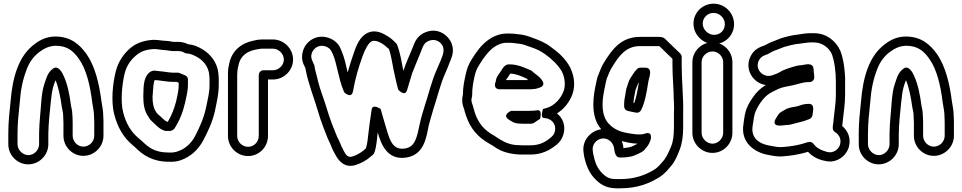

<svg xmlns="http://www.w3.org/2000/svg" viewBox="-20 -787 5216 1041"><path d="M491 -123V-51C491 -19 464 8 432 8C401 8 374 -19 374 -51V-123C374 -137 373 -158 372 -170C371 -192 367 -202 365 -214C358 -271 346 -331 325 -376C318 -393 296 -434 269 -416C236 -394 229 -355 220 -330C203 -281 203 -206 197 -154C195 -128 192 -91 192 -63V-5C192 26 165 54 134 54C103 54 75 26 75 -5V-63C75 -120 81 -172 87 -230C92 -302 104 -357 124 -409C140 -453 165 -485 199 -509C221 -525 245 -537 281 -539C347 -539 379 -509 409 -466C448 -411 469 -324 480 -232C485 -200 490 -183 490 -152C490 -141 491 -131 491 -123ZM323 -146C323 -138 324 -129 324 -123V-51C324 8 372 58 432 58C491 58 541 9 541 -51V-123C541 -132 541 -142 540 -153C540 -188 534 -212 530 -238C518 -332 496 -427 449 -494C414 -543 366 -589 280 -589C235 -589 197 -571 169 -549C83 -487 48 -373 37 -234C31 -178 25 -123 25 -63V-5C25 54 73 104 133 104C193 104 242 54 242 -5V-63C242 -87 245 -124 247 -150C253 -202 257 -275 268 -314C272 -327 276 -341 281 -352C297 -315 308 -260 315 -208C318 -188 322 -178 322 -169C322 -162 323 -156 323 -146Z M791 -395C751 -362 760 -296 757 -266V-263C757 -226 762 -189 780 -161C786 -152 792 -139 804 -129C820 -116 839 -89 873 -78C876 -77 879 -77 881 -77H905C915 -80 922 -85 925 -89C952 -129 972 -179 984 -232C990 -263 999 -290 999 -330V-356C999 -380 972 -381 956 -390C952 -392 948 -393 944 -393H918C898 -393 872 -399 845 -401C833 -402 827 -404 818 -404H817C806 -404 798 -400 791 -395ZM949 -338V-330C949 -297 943 -274 936 -242C926 -200 910 -160 890 -127H886C871 -133 858 -150 836 -168C832 -171 829 -175 822 -187C813 -202 807 -226 807 -262C810 -297 811 -340 819 -353C825 -352 833 -352 841 -351C863 -349 890 -343 918 -343H938C940 -342 945 -340 949 -338ZM812 -521C833 -521 838 -519 856 -517C873 -516 894 -513 907 -511C912 -510 913 -510 918 -510H948C959 -510 970 -507 980 -501C984 -499 989 -497 993 -497C1007 -497 1023 -491 1037 -484C1078 -465 1113 -428 1115 -374C1116 -366 1116 -359 1116 -350V-326C1116 -284 1106 -247 1098 -208C1087 -151 1062 -95 1037 -48C1016 -9 986 19 943 34C931 38 916 41 896 40C821 40 787 15 748 -24L746 -25L730 -39C691 -71 663 -118 648 -177C632 -235 642 -334 656 -389C666 -430 688 -461 716 -485C741 -507 768 -518 812 -521ZM811 -571H809C756 -567 717 -553 683 -523C649 -493 621 -452 608 -401C592 -340 580 -237 600 -165C617 -98 649 -42 698 -1L713 12C755 54 807 90 896 90C919 91 940 89 959 82C1014 63 1054 25 1081 -24C1107 -73 1136 -133 1148 -198C1155 -234 1166 -276 1166 -326V-350C1166 -360 1166 -368 1165 -378C1161 -454 1112 -505 1059 -530C1044 -537 1026 -545 1000 -547C985 -555 966 -560 948 -560H919C901 -564 880 -566 860 -567C847 -568 835 -571 811 -571Z M1383 -50C1383 -18 1357 9 1325 9C1293 9 1266 -18 1266 -50V-376C1266 -389 1267 -401 1268 -409L1273 -433C1282 -480 1315 -508 1366 -518C1379 -520 1390 -523 1398 -523H1460C1491 -523 1519 -495 1519 -464C1519 -433 1491 -406 1460 -406H1408C1393 -406 1383 -392 1383 -381ZM1433 -50V-356H1460C1519 -356 1569 -405 1569 -464C1569 -523 1519 -573 1460 -573H1398C1385 -573 1372 -571 1356 -567C1290 -554 1237 -513 1223 -443L1218 -418C1216 -406 1216 -392 1216 -376V-50C1216 10 1265 59 1325 59C1385 59 1433 10 1433 -50Z M1671 -500C1680 -525 1709 -548 1746 -535C1763 -529 1773 -519 1779 -505L1785 -493C1808 -438 1815 -361 1842 -297C1844 -291 1845 -290 1847 -286C1847 -286 1886 -248 1894 -293C1907 -365 1924 -422 1946 -483C1959 -519 1978 -555 1995 -563C2022 -575 2063 -545 2081 -528L2089 -521C2100 -490 2106 -448 2114 -408C2118 -388 2123 -368 2127 -349C2130 -332 2136 -316 2139 -301C2139 -301 2175 -260 2187 -298C2196 -325 2208 -371 2215 -391C2233 -438 2254 -484 2271 -530C2280 -550 2288 -559 2306 -566C2342 -580 2373 -558 2382 -533C2392 -506 2374 -470 2361 -440L2349 -412C2320 -348 2303 -273 2281 -207C2272 -177 2264 -152 2257 -120C2240 -41 2232 9 2176 18C2101 30 2090 -40 2064 -126C2058 -145 2051 -172 2044 -196C2044 -196 2000 -227 1995 -193C1987 -141 1978 -76 1973 -26C1971 -10 1968 5 1964 17C1948 34 1919 53 1892 61C1867 69 1856 56 1841 26C1841 25 1840 24 1840 23C1830 7 1822 -20 1808 -45C1801 -60 1789 -94 1780 -115C1769 -143 1757 -180 1747 -214C1733 -259 1716 -300 1705 -344C1700 -363 1694 -392 1688 -411L1685 -430C1684 -436 1683 -436 1680 -442L1674 -456C1667 -471 1665 -484 1671 -500ZM1625 -518C1615 -490 1615 -460 1628 -434L1634 -422C1634 -421 1635 -418 1636 -417L1639 -400C1653 -332 1681 -260 1699 -200C1709 -165 1722 -126 1734 -95C1743 -75 1753 -43 1764 -21C1775 -1 1780 22 1797 49C1812 79 1845 127 1907 108C1938 99 1969 81 1990 62C1999 54 2006 52 2011 37C2022 4 2023 -30 2028 -69C2046 -6 2079 84 2184 67C2280 51 2291 -40 2305 -109C2312 -137 2321 -163 2329 -193C2351 -259 2369 -336 2395 -392L2407 -420C2411 -430 2414 -437 2417 -446C2426 -469 2446 -505 2429 -550C2412 -595 2356 -639 2289 -613C2257 -601 2236 -577 2225 -548C2207 -501 2184 -455 2167 -403C2158 -449 2150 -502 2133 -544C2132 -547 2130 -551 2127 -553L2116 -564C2106 -574 2095 -583 2081 -591C2061 -603 2020 -630 1974 -609C1929 -589 1910 -534 1898 -499C1886 -464 1875 -431 1865 -394C1856 -433 1848 -474 1831 -513L1825 -527C1813 -553 1791 -571 1764 -581C1697 -605 1642 -564 1625 -518Z M2743 -438H2737C2715 -438 2700 -408 2695 -400L2679 -377C2671 -365 2669 -354 2667 -343L2664 -333C2663 -326 2661 -303 2689 -303H2847C2855 -303 2863 -303 2870 -304C2887 -304 2898 -310 2906 -312C2908 -313 2939 -321 2920 -350C2903 -376 2882 -384 2865 -401C2863 -403 2860 -405 2857 -406C2828 -418 2790 -438 2743 -438ZM2833 -362C2836 -360 2841 -355 2844 -353H2723L2737 -373C2740 -378 2743 -383 2747 -388C2782 -386 2803 -375 2833 -362ZM2894 -189C2879 -187 2864 -186 2847 -186H2751C2751 -186 2701 -164 2737 -140C2748 -132 2768 -117 2797 -117C2805 -116 2809 -116 2814 -116H2855C2866 -116 2874 -119 2880 -124C2885 -128 2892 -132 2899 -137L2908 -142C2908 -142 2923 -193 2894 -189ZM2793 0C2752 0 2718 -14 2693 -30C2687 -34 2682 -37 2677 -40L2660 -51C2606 -81 2575 -116 2554 -177C2551 -190 2547 -200 2544 -213C2541 -224 2536 -233 2536 -245C2536 -253 2540 -262 2540 -271C2540 -309 2545 -336 2552 -369C2558 -398 2566 -416 2580 -438L2598 -466C2624 -502 2649 -531 2685 -546C2699 -552 2712 -555 2726 -555H2746C2754 -555 2762 -554 2770 -553L2784 -551H2787C2813 -549 2831 -541 2857 -532C2892 -520 2912 -510 2937 -492C2974 -465 3006 -435 3027 -398C3042 -367 3047 -330 3037 -296C3022 -253 2986 -214 2945 -202C2939 -200 2931 -198 2924 -196C2924 -196 2907 -148 2930 -147C2969 -146 2997 -115 2989 -77C2985 -58 2976 -49 2962 -38C2936 -16 2903 1 2856 1H2814C2810 1 2801 0 2793 0ZM3000 -172C3040 -197 3070 -236 3085 -280C3101 -331 3091 -381 3071 -422C3045 -470 3008 -503 2967 -532C2938 -555 2906 -568 2873 -580C2850 -588 2826 -599 2791 -601L2778 -603C2768 -604 2757 -605 2746 -605H2726C2705 -605 2684 -600 2665 -592C2616 -571 2583 -533 2556 -494L2538 -466C2521 -440 2510 -411 2504 -379C2497 -347 2490 -316 2490 -275C2488 -268 2486 -255 2486 -245C2486 -229 2489 -213 2496 -197C2499 -185 2502 -173 2506 -162C2530 -89 2572 -42 2635 -7L2652 3C2656 6 2660 8 2664 11C2700 37 2752 51 2814 51H2856C2916 51 2960 28 2993 1C3015 -14 3031 -39 3037 -67C3046 -110 3030 -148 3000 -172Z M3383 -186C3398 -182 3414 -179 3430 -176C3441 -174 3451 -181 3456 -190C3476 -230 3486 -285 3493 -331C3496 -348 3498 -361 3501 -369C3502 -372 3503 -375 3503 -378V-379L3505 -391C3506 -401 3503 -420 3480 -420H3452C3445 -420 3438 -417 3434 -413C3419 -398 3407 -377 3399 -365C3389 -350 3386 -335 3382 -324C3373 -303 3372 -279 3370 -271C3367 -259 3364 -238 3364 -221V-210C3364 -198 3373 -188 3383 -186ZM3414 -230C3415 -239 3417 -252 3418 -260C3421 -271 3425 -299 3427 -303C3436 -322 3437 -332 3444 -342C3438 -304 3431 -261 3419 -229C3418 -229 3415 -230 3414 -230ZM3634 -232C3635 -215 3635 -198 3634 -173V-97C3634 -55 3630 -20 3619 6C3608 33 3596 59 3581 80C3562 102 3549 119 3530 131C3481 162 3421 184 3344 184H3325C3286 184 3271 177 3246 153C3218 126 3206 95 3196 46L3194 31C3187 -17 3237 -51 3277 -30C3294 -21 3305 -6 3309 13L3311 27C3314 47 3321 67 3341 67H3344C3367 67 3402 65 3424 54C3444 45 3469 36 3479 19C3484 13 3487 11 3490 6L3496 -3C3501 -11 3505 -21 3508 -31C3508 -31 3521 -79 3475 -62C3450 -53 3404 -61 3370 -68C3328 -77 3302 -93 3278 -119C3259 -141 3247 -173 3247 -221C3247 -255 3254 -289 3261 -322C3264 -338 3267 -353 3271 -364C3283 -392 3286 -404 3301 -427C3334 -480 3372 -537 3449 -537H3551H3555L3626 -468V-431C3626 -369 3633 -304 3633 -247C3633 -242 3634 -238 3634 -232ZM3351 -22C3376 -16 3402 -9 3437 -8C3410 5 3402 13 3360 16L3359 5C3357 -5 3355 -13 3351 -22ZM3676 -431V-479C3676 -485 3673 -492 3668 -497L3584 -578C3577 -585 3564 -587 3551 -587H3449C3348 -587 3299 -518 3259 -455C3240 -426 3235 -406 3225 -383C3218 -369 3215 -350 3211 -332C3204 -300 3197 -261 3197 -221C3197 -166 3210 -120 3240 -86C3183 -79 3134 -25 3144 39L3146 53V55C3157 109 3174 153 3212 189C3244 220 3277 234 3325 234H3344C3434 234 3501 208 3556 173C3585 155 3603 131 3620 111C3640 88 3653 56 3665 25C3679 -10 3684 -52 3684 -97V-173C3686 -261 3676 -346 3676 -431Z M3784 -450C3784 -481 3811 -508 3843 -508C3875 -508 3901 -481 3901 -450V-67C3901 -36 3874 -8 3843 -8C3812 -8 3784 -36 3784 -67ZM3734 -450V-67C3734 -8 3783 42 3843 42C3903 42 3951 -8 3951 -67V-450C3951 -509 3902 -558 3843 -558C3784 -558 3734 -509 3734 -450ZM3790 -659C3790 -691 3816 -717 3849 -717C3882 -717 3910 -689 3910 -656C3910 -623 3885 -598 3852 -598C3819 -598 3790 -627 3790 -659ZM3740 -659C3740 -598 3791 -548 3852 -548C3912 -548 3960 -596 3960 -656C3960 -717 3910 -767 3849 -767C3789 -767 3740 -719 3740 -659Z M4328 -434C4301 -433 4279 -424 4265 -420C4249 -416 4237 -409 4224 -405L4218 -402C4204 -392 4181 -383 4161 -377C4145 -373 4131 -376 4118 -383C4092 -398 4078 -431 4096 -462C4106 -479 4118 -485 4144 -494C4145 -494 4146 -496 4147 -496C4164 -505 4175 -512 4187 -515C4205 -521 4218 -528 4230 -532C4254 -539 4287 -548 4314 -550C4333 -552 4357 -557 4375 -557H4394C4439 -557 4476 -526 4490 -494C4504 -456 4512 -400 4512 -345V-272C4512 -229 4504 -184 4500 -142L4498 -121C4497 -111 4495 -105 4495 -97V-92C4495 -83 4501 -75 4507 -71C4527 -59 4543 -36 4535 -5C4529 21 4499 46 4465 37C4433 28 4407 16 4391 -7C4383 -18 4370 -19 4359 -16L4326 -6C4296 2 4263 7 4226 10C4202 13 4178 7 4155 3C4092 -7 4050 -42 4061 -106C4066 -138 4069 -166 4077 -184C4095 -223 4125 -268 4164 -287L4182 -296C4206 -309 4226 -315 4256 -320C4295 -326 4329 -342 4364 -342H4370C4385 -342 4395 -356 4395 -367V-369C4395 -378 4393 -390 4392 -397C4392 -404 4392 -411 4390 -419C4384 -447 4351 -438 4328 -434ZM4132 -326C4105 -310 4081 -287 4064 -262C4052 -245 4041 -229 4031 -205C4018 -177 4015 -144 4011 -114C3994 -15 4070 40 4146 53C4169 58 4201 64 4232 60C4270 57 4306 51 4340 42L4361 36C4385 62 4415 78 4452 85C4516 102 4571 57 4583 7C4595 -41 4575 -80 4546 -104C4546 -106 4548 -113 4548 -117L4550 -138C4554 -177 4562 -223 4562 -272V-344C4563 -356 4562 -369 4561 -384C4558 -430 4551 -474 4536 -512C4514 -562 4463 -607 4394 -607H4375C4351 -607 4326 -603 4309 -600C4277 -597 4242 -588 4216 -580C4198 -574 4185 -567 4173 -563C4154 -557 4139 -547 4126 -541C4099 -532 4071 -520 4053 -488C4012 -417 4060 -336 4132 -326ZM4220 -183C4220 -183 4208 -175 4207 -174C4197 -163 4192 -152 4187 -145C4187 -145 4160 -106 4208 -106H4210C4220 -106 4233 -108 4241 -109C4262 -109 4281 -115 4294 -119L4310 -123C4329 -127 4348 -133 4370 -142C4378 -146 4384 -155 4385 -162C4388 -186 4400 -224 4364 -224C4336 -224 4317 -215 4304 -211C4279 -206 4255 -204 4236 -192Z M5102 -123V-51C5102 -19 5075 8 5043 8C5012 8 4985 -19 4985 -51V-123C4985 -137 4984 -158 4983 -170C4982 -192 4978 -202 4976 -214C4969 -271 4957 -331 4936 -376C4929 -393 4907 -434 4880 -416C4847 -394 4840 -355 4831 -330C4814 -281 4814 -206 4808 -154C4806 -128 4803 -91 4803 -63V-5C4803 26 4776 54 4745 54C4714 54 4686 26 4686 -5V-63C4686 -120 4692 -172 4698 -230C4703 -302 4715 -357 4735 -409C4751 -453 4776 -485 4810 -509C4832 -525 4856 -537 4892 -539C4958 -539 4990 -509 5020 -466C5059 -411 5080 -324 5091 -232C5096 -200 5101 -183 5101 -152C5101 -141 5102 -131 5102 -123ZM4934 -146C4934 -138 4935 -129 4935 -123V-51C4935 8 4983 58 5043 58C5102 58 5152 9 5152 -51V-123C5152 -132 5152 -142 5151 -153C5151 -188 5145 -212 5141 -238C5129 -332 5107 -427 5060 -494C5025 -543 4977 -589 4891 -589C4846 -589 4808 -571 4780 -549C4694 -487 4659 -373 4648 -234C4642 -178 4636 -123 4636 -63V-5C4636 54 4684 104 4744 104C4804 104 4853 54 4853 -5V-63C4853 -87 4856 -124 4858 -150C4864 -202 4868 -275 4879 -314C4883 -327 4887 -341 4892 -352C4908 -315 4919 -260 4926 -208C4929 -188 4933 -178 4933 -169C4933 -162 4934 -156 4934 -146Z"/></svg>

Font: Blanket
Style: BlkOutline
Weight: 900
Foundry: Cannot Into Space Fonts
Version: Version 0.9